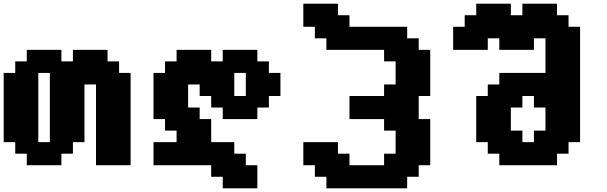

<svg xmlns="http://www.w3.org/2000/svg" viewBox="-20 -895 3286 1040"><path d="M500 0H687.5V-500H625V-562.5H562.5V-625H375V-562.5H312.5V-625H125V-562.5H62.5V-500H0V-125H62.5V-62.5H125V0H312.5V-62.5H375V-125H437.5V-437.5H500ZM250 -125H187.5V-500H250Z M1186.5 125H1374V0H1311.5V-62.5H1249V-125H1124V-250H1061.5V-312.5H999V-437.5H1061.5V-375H1124V-312.5H1186.5V-250H1374V-312.5H1436.5V-375H1499V-500H1436.5V-562.5H1374V-625H1186.5V-562.5H1124V-625H936.5V-562.5H874V-500H811.5V-250H874V-187.5H936.5V-125H811.5V0H1124V62.5H1186.5ZM1311.5 -375H1249V-500H1311.5Z M1748 125H2185.5V62.5H2248V0H2310.5V-250H2248V-375H2310.5V-625H2248V-687.5H2185.5V-750H1873V-812.5H1810.5V-875H1623V-750H1685.5V-687.5H1748V-625H2060.5V-562.5H2123V-437.5H2060.5V-375H1873V-250H2060.5V-187.5H2123V-62.5H2060.5V0H1873V-62.5H1810.5V-125H1623V0H1685.5V62.5H1748Z M2684.6 0H2997.1V-62.5H3059.6V-125H3122.1V-750H3059.6V-812.5H2997.1V-875H2809.6V-812.5H2747.1V-875H2559.6V-812.5H2497.1V-750H2434.6V-625H2622.1V-687.5H2684.6V-625H2872.1V-687.5H2934.6V-500H2684.6V-437.5H2622.1V-375H2559.6V-125H2622.1V-62.5H2684.6ZM2872.1 -125H2809.6V-187.5H2747.1V-312.5H2809.6V-375H2872.1V-312.5H2934.6V-187.5H2872.1Z"/></svg>

Font: Faithful 32x
Style: Semibold
Weight: 400
Foundry: Faithful Resource Pack
Version: Version 1.0; January 27, 2023